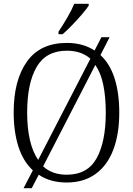

<svg xmlns="http://www.w3.org/2000/svg" viewBox="-20 -951 701 1011"><path d="M288 -784Q310 -817 333.5 -857Q357 -897 371 -931H447V-921Q436 -904 412 -876Q388 -848 360.5 -819.5Q333 -791 310 -771H288ZM153 -54Q102 -101 77 -179Q52 -257 52 -359Q52 -529 122 -627Q192 -725 332 -725Q417 -725 478 -685L514 -755H557L509 -661Q559 -615 583.5 -538Q608 -461 608 -358Q608 -246 577 -163.5Q546 -81 484 -35.5Q422 10 331 10Q244 10 184 -31L147 40H104ZM456 -642Q408 -684 332 -684Q223 -684 173 -598.5Q123 -513 123 -358Q123 -277 137.5 -214Q152 -151 181 -109ZM331 -31Q441 -31 489 -118Q537 -205 537 -358Q537 -440 524 -503.5Q511 -567 482 -609L207 -75Q255 -31 331 -31Z"/></svg>

Font: Noto Serif SemiCondensed Light
Style: Regular
Weight: 300
Width: 4
Designer: Monotype Design Team
Foundry: Monotype Imaging Inc.
Version: Version 2.013